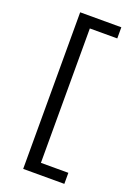

<svg xmlns="http://www.w3.org/2000/svg" viewBox="-139 -718 572 822"><g transform="rotate(20 147.5 -306.5)"><path d="M140.6 0H265.6V50.3H78.1V-663.1H265.6V-612.3H140.6Z"/></g></svg>

Font: Anaheim
Style: Regular
Weight: 400
Designer: vernon adams
Foundry: vernon adams
Version: Version 1.002; ttfautohint (v0.93.5-3d13) -l 8 -r 50 -G 200 